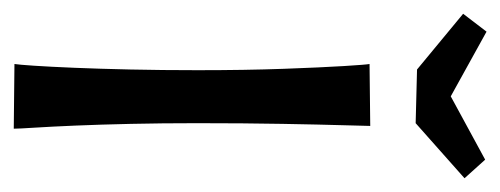

<svg xmlns="http://www.w3.org/2000/svg" viewBox="-246 -483 727 279"><g transform="rotate(90 117.5 -343.5)"><path d="M165 0 71 -1Q72 -7 73.5 -29.5Q75 -52 76.5 -88Q78 -124 79 -169.5Q80 -215 80 -267Q80 -337 78 -392Q76 -447 74 -479.5Q72 -512 71 -517L161 -518Q161 -514 160 -480Q159 -446 158 -390.5Q157 -335 157 -266Q157 -215 158 -170Q159 -125 160.5 -89.5Q162 -54 163.5 -30.5Q165 -7 165 0ZM157 -584 79 -586 -2 -653 24 -687 118 -635 210 -685 237 -655Z"/></g></svg>

Font: Truculenta Medium
Style: Regular
Weight: 500
Version: Version 1.002